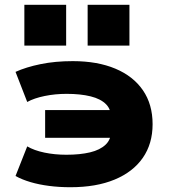

<svg xmlns="http://www.w3.org/2000/svg" viewBox="-20 -773 717 804"><path d="M275 11Q228 11 185.5 5.5Q143 0 107.5 -10.5Q72 -21 45 -36L94 -160Q123 -143 166 -134Q209 -125 258 -125Q315 -125 357 -135Q399 -145 422.5 -167.5Q446 -190 445 -227L464 -196H169V-312H464L445 -273Q447 -313 424.5 -336Q402 -359 359.5 -369.5Q317 -380 259 -380Q211 -380 167 -371Q123 -362 94 -346L45 -472Q89 -492 150 -504.5Q211 -517 285 -517Q388 -517 463 -485.5Q538 -454 578.5 -395Q619 -336 619 -253Q619 -171 578 -112Q537 -53 460 -21Q383 11 275 11ZM347 -582V-753H522V-582ZM82 -582V-753H257V-582Z"/></svg>

Font: Nunito Sans 7pt SemiExpanded Black
Style: Regular
Weight: 900
Width: 6
Designer: Vernon Adams
Foundry: Vernon Adams
Version: Version 3.101;gftools[0.9.27]